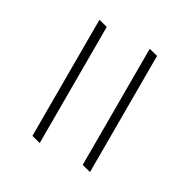

<svg xmlns="http://www.w3.org/2000/svg" viewBox="-189 -1030 1208 1223"><g transform="rotate(30 414.5 -419.0)"><path d="M198 -854 261 -838V16L198 0ZM567.8 -854 630.8 -838V16L567.8 0Z"/></g></svg>

Font: Matangi Light
Style: Regular
Weight: 300
Designer: Prashant Pant
Foundry: The Graphic Ant
Version: Version 3.002